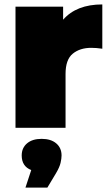

<svg xmlns="http://www.w3.org/2000/svg" viewBox="-20 -577 496 867"><path d="M50 0V-547H265V-488Q325 -557 442 -557V-357Q415 -361 392 -361Q341 -361 308.5 -334.5Q276 -308 276 -243V0ZM95 270 121 191Q78 174 78 125Q78 91 102 70.5Q126 50 168 50Q210 50 234 70.5Q258 91 258 125Q258 139 253.5 158.5Q249 178 233 205L194 270Z"/></svg>

Font: Montserrat Black
Style: Regular
Weight: 900
Designer: Julieta Ulanovsky
Foundry: Julieta Ulanovsky
Version: Version 9.000; ttfautohint (v1.8.4.7-5d5b)